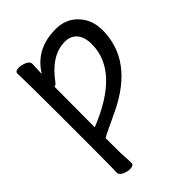

<svg xmlns="http://www.w3.org/2000/svg" viewBox="-215 -814 930 930"><g transform="rotate(-45 250.0 -349.5)"><path d="M115.2 18.1Q98.1 18.1 78.1 9Q58.1 0 58.1 -16.1Q58.1 -27.8 59.1 -54Q60.1 -80.1 60.1 -379.9Q60.1 -626 57.1 -694.8Q57.1 -710.9 83 -710.9Q101.1 -710.9 121.6 -701.9Q142.1 -692.9 142.1 -676.8L139.2 -609.9Q204.1 -716.8 340.8 -716.8Q410.2 -716.8 454.1 -669.9Q498 -623 498 -553.2Q498 -346.2 263.2 -232.9Q220.2 -211.9 184.6 -195.6Q148.9 -179.2 138.2 -171.9Q138.2 -57.1 140.1 -44.9Q142.1 -15.1 142.1 2Q142.1 18.1 115.2 18.1ZM138.2 -246.1Q413.1 -356 413.1 -541Q413.1 -590.8 390.1 -616.5Q367.2 -642.1 329.1 -642.1Q234.9 -642.1 155.8 -533.2Q147 -522.9 139.2 -522.9Z"/></g></svg>

Font: LXGW WenKai Mono GB Screen
Style: Regular
Weight: 400
Monospace: yes
Designer: LXGW / Fontworks Inc.
Foundry: LXGW / Fontworks Inc.
Version: Version 1.510;January 18,2025